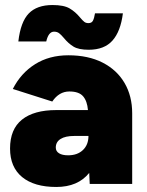

<svg xmlns="http://www.w3.org/2000/svg" viewBox="-20 -732 586 764"><path d="M335 -44Q290 12 204 12Q116 12 68 -27.5Q20 -67 20 -141Q20 -218 67.5 -256Q115 -294 204 -294H330Q327 -330 310.5 -349Q294 -368 256 -368Q215 -368 188 -328L31 -378Q63 -441 119.5 -476.5Q176 -512 252 -512Q331 -512 388 -483Q445 -454 475.5 -402Q506 -350 506 -281V0H337ZM251 -114Q288 -114 310 -135Q332 -156 332 -191H275Q240 -191 221 -179Q202 -167 202 -145Q202 -130 215 -122Q228 -114 251 -114ZM234 -581Q223 -594 215 -600Q207 -606 195 -606Q173 -606 164 -567H53Q62 -645 94.5 -678.5Q127 -712 189 -712Q234 -712 257 -698.5Q280 -685 298 -663Q309 -650 315.5 -645Q322 -640 332 -640Q345 -640 350 -650Q355 -660 358 -679H469Q460 -607 427.5 -570.5Q395 -534 333 -534Q293 -534 272.5 -546.5Q252 -559 234 -581Z"/></svg>

Font: Oak Sans Black
Style: Regular
Weight: 900
Designer: Erik Kennedy, Walven
Foundry: Erik Kennedy, Walven
Version: Version 1.000